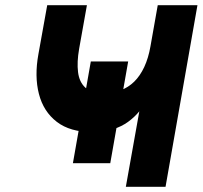

<svg xmlns="http://www.w3.org/2000/svg" viewBox="-20 -720 781 740"><path d="M261 -91 330 -483H474L405 -91ZM465 0 517 -291Q499 -269 474.2 -250.8Q449.5 -232.5 415.5 -221.8Q381.5 -211 336 -211Q250 -211 198.8 -250.5Q147.5 -290 130 -358Q112.5 -426 128 -511L162 -700H315L285 -532Q276 -480.5 280.8 -442Q285.5 -403.5 309 -382.2Q332.5 -361 380 -361Q415.5 -361 445 -372Q474.5 -383 497.2 -405.2Q520 -427.5 536 -461.8Q552 -496 560 -542L588 -700H741L618 0Z"/></svg>

Font: Overpass Black
Style: Italic
Weight: 900
Italic angle: -10°
Designer: Delve Withrington, Dave Bailey, Thomas Jockin
Foundry: Delve Fonts LLC
Version: Version 4.000